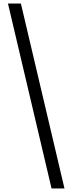

<svg xmlns="http://www.w3.org/2000/svg" viewBox="-20 -820 409 1084"><path d="M271 244 25 -800H98L344 244Z"/></svg>

Font: Noto Serif Malayalam
Style: Regular
Weight: 400
Designer: Indian type Foundry, Jelle Bosma, Monotype Design Team
Foundry: Monotype Imaging Inc.
Version: Version 2.103